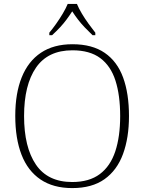

<svg xmlns="http://www.w3.org/2000/svg" viewBox="-20 -951 738 981"><path d="M349 10Q252 10 187 -34Q122 -78 90 -160.5Q58 -243 58 -359Q58 -474 91 -556Q124 -638 189 -681.5Q254 -725 350 -725Q451 -725 515 -681Q579 -637 609 -555Q639 -473 639 -358Q639 -247 608.5 -164Q578 -81 514 -35.5Q450 10 349 10ZM349 -21Q436 -21 490 -61.5Q544 -102 569 -177.5Q594 -253 594 -358Q594 -464 570 -539Q546 -614 492.5 -654Q439 -694 350 -694Q225 -694 164 -605.5Q103 -517 103 -358Q103 -199 163.5 -110Q224 -21 349 -21ZM232 -784Q248 -803 266.5 -829Q285 -855 301 -882Q317 -909 326 -931H373Q382 -909 398 -882Q414 -855 433 -829Q452 -803 467 -784V-771H453Q430 -793 412 -812Q394 -831 379 -850.5Q364 -870 349 -893Q334 -870 319.5 -850.5Q305 -831 287.5 -812Q270 -793 246 -771H232Z"/></svg>

Font: Noto Serif Hentaigana ExtraLight
Style: Regular
Weight: 200
Designer: Kazuhiro Yamada
Foundry: nipponia
Version: Version 1.000